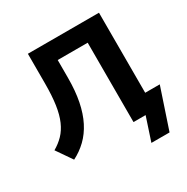

<svg xmlns="http://www.w3.org/2000/svg" viewBox="-193 -872 1180 1209"><g transform="rotate(-30 397.0 -267.5)"><path d="M564 170 620 0H532V-577H314V-449Q314 -353 299 -278Q284 -203 255 -146Q226 -89 184 -48.5Q142 -8 90 18L12 -95Q52 -118 82 -149Q112 -180 132 -225.5Q152 -271 161.5 -335.5Q171 -400 171 -489V-705H688V-123H794L696 170Z"/></g></svg>

Font: Nunito Sans 12pt ExtraBold
Style: Regular
Weight: 800
Designer: Vernon Adams
Foundry: Vernon Adams
Version: Version 3.101;gftools[0.9.27]